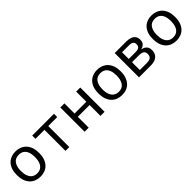

<svg xmlns="http://www.w3.org/2000/svg" viewBox="302 -1766 2995 2995"><g transform="rotate(-45 1800.0 -268.0)"><path d="M301 10Q249 10 204 -7Q159 -24 125.5 -59Q92 -94 73.5 -146.5Q55 -199 55 -270Q55 -363 86.5 -424Q118 -485 173 -515.5Q228 -546 298 -546Q368 -546 424 -515.5Q480 -485 512.5 -423.5Q545 -362 545 -267Q545 -197 526.5 -145Q508 -93 475.5 -58.5Q443 -24 398.5 -7Q354 10 301 10ZM300 -63Q352 -63 386 -88Q420 -113 437 -159.5Q454 -206 454 -269Q454 -333 437 -378.5Q420 -424 385.5 -448.5Q351 -473 299 -473Q221 -473 182.5 -418.5Q144 -364 144 -269Q144 -206 161.5 -159.5Q179 -113 213.5 -88Q248 -63 300 -63Z M858 0V-464H660V-536H1140V-464H942V0Z M1280 0V-536H1370V-312H1630V-536H1720V0H1630V-240H1370V0Z M2101 10Q2049 10 2004 -7Q1959 -24 1925.5 -59Q1892 -94 1873.5 -146.5Q1855 -199 1855 -270Q1855 -363 1886.5 -424Q1918 -485 1973 -515.5Q2028 -546 2098 -546Q2168 -546 2224 -515.5Q2280 -485 2312.5 -423.5Q2345 -362 2345 -267Q2345 -197 2326.5 -145Q2308 -93 2275.5 -58.5Q2243 -24 2198.5 -7Q2154 10 2101 10ZM2100 -63Q2152 -63 2186 -88Q2220 -113 2237 -159.5Q2254 -206 2254 -269Q2254 -333 2237 -378.5Q2220 -424 2185.5 -448.5Q2151 -473 2099 -473Q2021 -473 1982.5 -418.5Q1944 -364 1944 -269Q1944 -206 1961.5 -159.5Q1979 -113 2013.5 -88Q2048 -63 2100 -63Z M2480 0V-536H2733Q2787 -536 2826.5 -522Q2866 -508 2888 -478Q2910 -448 2910 -401Q2910 -352 2885.5 -324Q2861 -296 2817 -286V-282Q2864 -275 2894.5 -244Q2925 -213 2925 -158Q2925 -110 2905 -74.5Q2885 -39 2843.5 -19.5Q2802 0 2737 0ZM2570 -72H2724Q2779 -72 2807 -92Q2835 -112 2835 -161Q2835 -207 2806.5 -225.5Q2778 -244 2724 -244H2570ZM2570 -316H2718Q2770 -316 2794.5 -334Q2819 -352 2819 -392Q2819 -429 2796 -446.5Q2773 -464 2722 -464H2570Z M3301 10Q3249 10 3204 -7Q3159 -24 3125.5 -59Q3092 -94 3073.5 -146.5Q3055 -199 3055 -270Q3055 -363 3086.5 -424Q3118 -485 3173 -515.5Q3228 -546 3298 -546Q3368 -546 3424 -515.5Q3480 -485 3512.5 -423.5Q3545 -362 3545 -267Q3545 -197 3526.5 -145Q3508 -93 3475.5 -58.5Q3443 -24 3398.5 -7Q3354 10 3301 10ZM3300 -63Q3352 -63 3386 -88Q3420 -113 3437 -159.5Q3454 -206 3454 -269Q3454 -333 3437 -378.5Q3420 -424 3385.5 -448.5Q3351 -473 3299 -473Q3221 -473 3182.5 -418.5Q3144 -364 3144 -269Q3144 -206 3161.5 -159.5Q3179 -113 3213.5 -88Q3248 -63 3300 -63Z"/></g></svg>

Font: Noto Sans Mono
Style: Regular
Weight: 400
Designer: Monotype Design Team
Foundry: Monotype Imaging Inc.
Version: Version 2.014